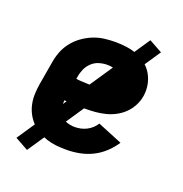

<svg xmlns="http://www.w3.org/2000/svg" viewBox="-122 -709 845 888"><g transform="rotate(20 300.0 -265.0)"><path d="M277 8Q251 8 226.5 5.5Q202 3 179 -4.5Q156 -12 135.5 -24Q115 -36 99 -53Q83 -70 72 -91Q61 -112 56 -136Q51 -160 52 -185Q53 -210 57 -235L76 -345Q80 -373 90 -400Q100 -427 118 -450.5Q136 -474 160 -491.5Q184 -509 211 -520Q238 -531 266 -534.5Q294 -538 321 -538Q349 -538 377 -534Q405 -530 430 -520Q455 -510 475.5 -493Q496 -476 509 -453Q522 -430 527 -402.5Q532 -375 527 -346Q523 -322 511 -299Q499 -276 480.5 -258Q462 -240 439 -228Q416 -216 391.5 -210Q367 -204 343 -202Q319 -200 295 -200Q269 -200 242.5 -200.5Q216 -201 190 -204Q188 -184 191.5 -164.5Q195 -145 207 -131Q219 -117 238 -110.5Q257 -104 277 -104Q291 -104 305.5 -107Q320 -110 334 -117Q348 -124 359.5 -134.5Q371 -145 379 -158L501 -108Q483 -80 457.5 -56.5Q432 -33 402 -18.5Q372 -4 340 2Q308 8 277 8ZM308 -310Q321 -310 334.5 -312.5Q348 -315 360.5 -321.5Q373 -328 382 -339.5Q391 -351 393 -364Q395 -379 389.5 -392Q384 -405 373.5 -412.5Q363 -420 349 -423Q335 -426 321 -426Q301 -426 281 -420Q261 -414 245.5 -399.5Q230 -385 221.5 -366Q213 -347 210 -327L208 -316Q221 -314 233.5 -313.5Q246 -313 258.5 -312.5Q271 -312 283.5 -311Q296 -310 308 -310ZM106 71 41 35 469 -601 534 -565Z"/></g></svg>

Font: Iosevka Slab Heavy Extended
Style: Italic
Weight: 900
Width: 7
Italic angle: -9°
Monospace: yes
Designer: Belleve Invis
Foundry: Belleve Invis
Version: Version 11.1.0; ttfautohint (v1.8.3)